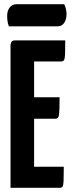

<svg xmlns="http://www.w3.org/2000/svg" viewBox="-20 -892 340 912"><path d="M30 0V-680Q30 -680 33 -690Q36 -700 50 -700H290Q290 -655 289 -634Q288 -613 284 -606.5Q280 -600 270 -600H142V-100H283Q283 -53 282 -32Q281 -11 277 -5.5Q273 0 263 0ZM38 -328V-430H263Q263 -367 260.5 -347.5Q258 -328 244 -328ZM22 -767Q17 -781 15.5 -793Q14 -805 14 -817Q14 -841 26 -856.5Q38 -872 59 -872H285Q291 -860 293.5 -848Q296 -836 296 -825Q296 -800 285 -783.5Q274 -767 254 -767Z"/></svg>

Font: Yanone Kaffeesatz
Style: Bold
Weight: 700
Designer: Yanone (Cyrillic: Daniel Pouzeot, Huerta Tipografica, and Cyreal)
Foundry: Yanone
Version: Version 2.003